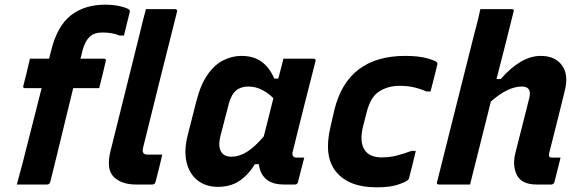

<svg xmlns="http://www.w3.org/2000/svg" viewBox="-20 -789 2480 821"><path d="M195 -11Q192 0 181 0H52Q59 -25 65.5 -50.5Q72 -76 79 -101Q101 -188 120 -262.5Q139 -337 158 -412H88Q76 -412 80 -423Q88 -453 94.5 -480.5Q101 -508 108 -538H190Q194 -554 198 -570Q224 -677 282.5 -723Q341 -769 430 -769Q467 -769 497 -761.5Q527 -754 534 -746Q536 -744 535 -738Q528 -711 522.5 -688Q517 -665 510 -637H491Q461 -650 418 -650Q382 -650 364 -632Q340 -610 329 -557Q327 -548 324 -538H424Q436 -538 432 -527Q425 -497 418.5 -469.5Q412 -442 404 -412H293Q276 -343 258 -268.5Q240 -194 223.5 -126.5Q207 -59 195 -11Z M576 -639Q582 -665 589.5 -694.5Q597 -724 604 -750H729Q733 -750 736 -747Q739 -744 737 -739Q700 -594 664 -448.5Q628 -303 592 -158Q588 -142 593 -135Q597 -128 612 -128H674Q667 -99 660 -69.5Q653 -40 645 -11Q642 0 631 0H562Q499 0 466 -33Q433 -66 453 -145Q484 -268 514.5 -392Q545 -516 576 -639Z M1012 -550Q1064 -550 1098 -525.5Q1132 -501 1153 -453H1170Q1175 -471 1180 -491Q1185 -511 1192 -538H1320Q1332 -538 1329 -527Q1304 -430 1278.5 -328.5Q1253 -227 1232 -142Q1225 -115 1249 -115H1281L1254 -10Q1251 0 1241 0H1195Q1144 0 1117.5 -23.5Q1091 -47 1087 -87H1070Q1041 -40 1003 -15Q965 10 912 10Q860 10 825 -17.5Q790 -45 778 -94.5Q766 -144 782 -208L819 -354Q838 -428 868 -470.5Q898 -513 935.5 -531.5Q973 -550 1012 -550ZM932 -132Q944 -119 969 -119Q1003 -119 1036.5 -140Q1070 -161 1108 -206Q1118 -247 1128.5 -287.5Q1139 -328 1149 -369Q1126 -392 1099 -405.5Q1072 -419 1042 -419Q1010 -419 989.5 -402Q969 -385 958 -344L923 -209Q909 -155 932 -132Z M1713 -550Q1769 -550 1805.5 -540Q1842 -530 1849 -522Q1851 -518 1850 -513Q1843 -483 1836 -456Q1829 -429 1821 -398H1803Q1778 -409 1750.5 -415.5Q1723 -422 1689 -422Q1639 -422 1601.5 -398Q1564 -374 1548 -309L1532 -247Q1517 -183 1538 -150Q1558 -116 1612 -116Q1646 -116 1677.5 -124Q1709 -132 1740 -144H1758Q1751 -115 1744 -85.5Q1737 -56 1729 -27Q1728 -21 1723 -18Q1713 -10 1680 1Q1647 12 1590 12Q1472 12 1417.5 -54Q1363 -120 1393 -246L1410 -320Q1467 -550 1713 -550Z M2292 -550Q2354 -550 2383.5 -509Q2413 -468 2394 -397Q2378 -330 2361.5 -265.5Q2345 -201 2328 -133Q2326 -122 2330 -118Q2333 -115 2343 -115H2377Q2370 -89 2364 -63Q2358 -37 2351 -11Q2348 0 2337 0H2275Q2211 0 2190.5 -40Q2170 -80 2184 -136Q2200 -198 2214 -254Q2228 -310 2244 -373Q2254 -419 2211 -419Q2152 -419 2079 -355Q2057 -266 2034.5 -177.5Q2012 -89 1990 0H1857Q1845 0 1849 -11Q1889 -172 1929.5 -332Q1970 -492 2010 -652Q2018 -680 2024 -705.5Q2030 -731 2034 -750H2168Q2180 -750 2176 -739Q2158 -667 2140 -595Q2122 -523 2103 -451H2121Q2208 -550 2292 -550Z"/></svg>

Font: Recursive Sn Lnr St
Style: Bold Italic
Weight: 700
Italic angle: -15°
Version: Version 1.079;hotconv 1.0.112;makeotfexe 2.5.65598; ttfautoh